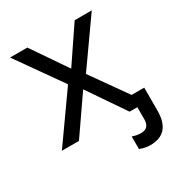

<svg xmlns="http://www.w3.org/2000/svg" viewBox="-174 -652 898 965"><g transform="rotate(-30 275.0 -169.0)"><path d="M418 198.2Q388.2 198.2 357.9 186V112.8Q380.4 122.1 408.2 122.1Q456.1 122.1 456.1 69.8V0H411.1L265.1 -213.9L117.2 0H18.1L211.9 -273.9L26.9 -536.1H127L265.1 -334L401.9 -536.1H501L315.9 -273.9L461.9 -67.9H535.2V64.9Q535.2 198.2 418 198.2Z"/></g></svg>

Font: Noto Sans Southeast Asian
Style: Regular
Weight: 400
Designer: Monotype Design Team
Foundry: Monotype Imaging Inc.
Version: Version 1.06 uh; ttfautohint (v1.4.1)